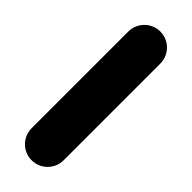

<svg xmlns="http://www.w3.org/2000/svg" viewBox="-257 -784 813 813"><g transform="rotate(45 149.5 -377.5)"><path d="M148.9 7.8C202.1 7.8 245.1 -35.2 245.1 -87.9V-667C245.1 -720.2 202.1 -763.2 148.9 -763.2C96.2 -763.2 53.2 -720.2 53.2 -667V-87.9C53.2 -35.2 96.2 7.8 148.9 7.8Z"/></g></svg>

Font: Jellee Bold
Style: Regular
Weight: 700
Designer: Alfredo Marco Pradil
Foundry: Hanken Design Co.
Version: Version 1.223;hotconv 1.0.109;makeotfexe 2.5.65596